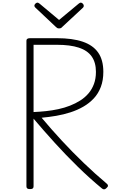

<svg xmlns="http://www.w3.org/2000/svg" viewBox="-20 -1417 891 1453"><path d="M207 14Q192 14 186 9Q180 4 180 -7V-1109Q180 -1119 187 -1123.5Q194 -1128 208 -1128H410Q528 -1128 606 -1101.5Q684 -1075 723 -1019Q762 -963 762 -873Q762 -809 743 -759Q724 -709 690 -672.5Q656 -636 611 -610Q566 -584 513.5 -567Q461 -550 405.5 -540.5Q350 -531 295 -526Q368 -439 448 -352.5Q528 -266 614 -183.5Q700 -101 788 -27Q796 -21 797 -12.5Q798 -4 785 7Q776 16 767.5 16Q759 16 750 8Q658 -68 568.5 -155.5Q479 -243 395 -335.5Q311 -428 234 -519V-7Q234 4 228 9Q222 14 207 14ZM234 -569Q280 -571 327.5 -576Q375 -581 421.5 -591Q468 -601 510 -617.5Q552 -634 587.5 -656.5Q623 -679 649.5 -710Q676 -741 691 -781.5Q706 -822 706 -873Q706 -944 674 -989.5Q642 -1035 576.5 -1056.5Q511 -1078 412 -1078H234ZM592 -1397Q599 -1397 606.5 -1389.5Q614 -1382 614 -1373Q614 -1370 613 -1367Q612 -1364 609 -1360L452 -1214Q447 -1208 441.5 -1205Q436 -1202 427 -1202Q418 -1202 413 -1205Q408 -1208 402 -1214L246 -1361Q243 -1365 241.5 -1368Q240 -1371 240 -1373Q240 -1382 248 -1389.5Q256 -1397 263 -1397Q268 -1397 271.5 -1394.5Q275 -1392 280 -1389L427 -1266L575 -1389Q579 -1392 583 -1394.5Q587 -1397 592 -1397Z"/></svg>

Font: Playwrite CL ExtraLight
Style: Regular
Weight: 200
Designer: Veronika Burian, José Scaglione
Foundry: TypeTogether
Version: Version 1.002